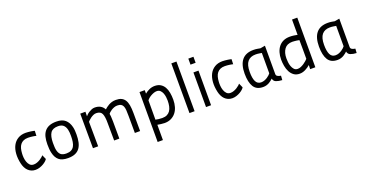

<svg xmlns="http://www.w3.org/2000/svg" viewBox="-39 -1551 4967 2606"><g transform="rotate(-20 2444.5 -248.5)"><path d="M265 -509Q283 -509 303 -507Q323 -505 341 -502.5Q359 -500 373 -497Q387 -494 393 -492L390 -420Q385 -422 372 -424.5Q359 -427 342.5 -429.5Q326 -432 307.5 -433.5Q289 -435 273 -435Q235 -435 208 -423Q181 -411 163 -388.5Q145 -366 136 -333.5Q127 -301 125 -261Q123 -238 125.5 -204.5Q128 -171 138.5 -140.5Q149 -110 169.5 -88.5Q190 -67 225 -67Q250 -67 275 -76.5Q300 -86 320.5 -99Q341 -112 355.5 -125Q370 -138 375 -145L403 -82Q398 -71 381 -55Q364 -39 339.5 -24.5Q315 -10 285 0Q255 10 224 10Q190 10 163 -2Q136 -14 116 -34Q96 -54 82.5 -81.5Q69 -109 62 -140Q44 -218 49 -285.5Q54 -353 80 -402.5Q106 -452 153 -480.5Q200 -509 265 -509Z M708 -510Q791 -510 836 -471Q881 -432 898 -361Q904 -337 906 -310Q908 -283 908 -253Q908 -191 897.5 -142.5Q887 -94 862.5 -59.5Q838 -25 796.5 -7Q755 11 693 11Q606 11 562 -26Q518 -63 502 -134Q495 -161 492.5 -192.5Q490 -224 490 -259Q490 -320 501.5 -366.5Q513 -413 539 -445Q565 -477 606.5 -493.5Q648 -510 708 -510ZM693 -56Q735 -56 762 -70.5Q789 -85 804 -111Q819 -137 825 -174.5Q831 -212 831 -257Q831 -284 829.5 -307Q828 -330 823 -350Q812 -396 785 -419.5Q758 -443 709 -443Q631 -443 600 -396.5Q569 -350 568 -254Q568 -222 569.5 -194.5Q571 -167 576 -145Q587 -100 613 -78Q639 -56 693 -56Z M1054 0 1052 -500H1127L1126 -435Q1132 -443 1145.5 -456Q1159 -469 1178 -481Q1197 -493 1218.5 -502Q1240 -511 1263 -511Q1359 -511 1399 -435Q1411 -446 1427.5 -459Q1444 -472 1465 -483.5Q1486 -495 1511.5 -502.5Q1537 -510 1569 -510Q1615 -510 1646.5 -495.5Q1678 -481 1697.5 -451Q1717 -421 1725.5 -374Q1734 -327 1734 -261L1735 0H1659L1658 -248Q1658 -295 1655.5 -330Q1653 -365 1643 -387.5Q1633 -410 1614 -421Q1595 -432 1561 -432Q1537 -432 1514.5 -423.5Q1492 -415 1474 -403.5Q1456 -392 1443 -380Q1430 -368 1426 -361Q1428 -348 1431 -322Q1434 -296 1434 -250L1435 0H1360L1358 -248Q1359 -344 1339 -388Q1319 -432 1257 -432Q1235 -432 1214 -422.5Q1193 -413 1175 -400Q1157 -387 1144 -374Q1131 -361 1126 -355L1129 0Z M2087 12Q2064 12 2034.5 8Q2005 4 1984 0V221H1908V-500H1984V-450Q2011 -473 2048.5 -490.5Q2086 -508 2128 -508Q2178 -508 2212 -487Q2246 -466 2266.5 -430.5Q2287 -395 2295.5 -347.5Q2304 -300 2304 -247Q2304 -191 2290 -143.5Q2276 -96 2248 -61.5Q2220 -27 2179.5 -7.5Q2139 12 2087 12ZM2132 -432Q2109 -432 2086 -423.5Q2063 -415 2042.5 -403Q2022 -391 2006.5 -377Q1991 -363 1984 -352L1983 -74Q1999 -70 2026 -66.5Q2053 -63 2079 -63Q2120 -63 2148.5 -77Q2177 -91 2194.5 -117Q2212 -143 2220 -179.5Q2228 -216 2228 -261Q2228 -283 2224.5 -312.5Q2221 -342 2210.5 -368.5Q2200 -395 2181 -413.5Q2162 -432 2132 -432Z M2447 -718H2521L2522 0H2448Z M2687 -500H2760V0H2687ZM2686 -700H2760V-613H2686Z M3107 -509Q3125 -509 3145 -507Q3165 -505 3183 -502.5Q3201 -500 3215 -497Q3229 -494 3235 -492L3232 -420Q3227 -422 3214 -424.5Q3201 -427 3184.5 -429.5Q3168 -432 3149.5 -433.5Q3131 -435 3115 -435Q3077 -435 3050 -423Q3023 -411 3005 -388.5Q2987 -366 2978 -333.5Q2969 -301 2967 -261Q2965 -238 2967.5 -204.5Q2970 -171 2980.5 -140.5Q2991 -110 3011.5 -88.5Q3032 -67 3067 -67Q3092 -67 3117 -76.5Q3142 -86 3162.5 -99Q3183 -112 3197.5 -125Q3212 -138 3217 -145L3245 -82Q3240 -71 3223 -55Q3206 -39 3181.5 -24.5Q3157 -10 3127 0Q3097 10 3066 10Q3032 10 3005 -2Q2978 -14 2958 -34Q2938 -54 2924.5 -81.5Q2911 -109 2904 -140Q2886 -218 2891 -285.5Q2896 -353 2922 -402.5Q2948 -452 2995 -480.5Q3042 -509 3107 -509Z M3723 -97Q3724 -75 3745 -65Q3766 -55 3789 -52L3785 10Q3734 8 3698.5 -6Q3663 -20 3657 -58Q3647 -49 3633 -37Q3619 -25 3601 -14.5Q3583 -4 3560.5 3Q3538 10 3511 10Q3416 10 3375 -56Q3334 -122 3334 -246Q3334 -376 3389 -442.5Q3444 -509 3555 -509Q3589 -509 3614.5 -504Q3640 -499 3654 -497L3723 -509ZM3507 -59Q3532 -59 3555.5 -68Q3579 -77 3598 -89.5Q3617 -102 3631 -115.5Q3645 -129 3650 -137V-431Q3636 -433 3613.5 -437Q3591 -441 3561 -441Q3486 -441 3446.5 -394Q3407 -347 3407 -244Q3407 -153 3430.5 -106Q3454 -59 3507 -59Z M4080 -509Q4110 -509 4141.5 -504.5Q4173 -500 4190 -496V-717H4266V0H4191L4193 -59Q4165 -33 4123.5 -11.5Q4082 10 4039 10Q3989 10 3955.5 -14.5Q3922 -39 3902 -77.5Q3882 -116 3873.5 -163.5Q3865 -211 3865 -257Q3865 -312 3879 -358.5Q3893 -405 3920 -438.5Q3947 -472 3987 -490.5Q4027 -509 4080 -509ZM4036 -61Q4059 -61 4083 -71.5Q4107 -82 4128.5 -96.5Q4150 -111 4166.5 -126Q4183 -141 4190 -150Q4190 -222 4190 -285Q4190 -348 4189 -420Q4183 -421 4172 -423.5Q4161 -426 4147 -427.5Q4133 -429 4117.5 -430.5Q4102 -432 4088 -432Q4012 -432 3975 -380.5Q3938 -329 3938 -248Q3938 -225 3941 -193Q3944 -161 3954.5 -132Q3965 -103 3984 -82Q4003 -61 4036 -61Z M4797 -97Q4798 -75 4819 -65Q4840 -55 4863 -52L4859 10Q4808 8 4772.5 -6Q4737 -20 4731 -58Q4721 -49 4707 -37Q4693 -25 4675 -14.5Q4657 -4 4634.5 3Q4612 10 4585 10Q4490 10 4449 -56Q4408 -122 4408 -246Q4408 -376 4463 -442.5Q4518 -509 4629 -509Q4663 -509 4688.5 -504Q4714 -499 4728 -497L4797 -509ZM4581 -59Q4606 -59 4629.5 -68Q4653 -77 4672 -89.5Q4691 -102 4705 -115.5Q4719 -129 4724 -137V-431Q4710 -433 4687.5 -437Q4665 -441 4635 -441Q4560 -441 4520.5 -394Q4481 -347 4481 -244Q4481 -153 4504.5 -106Q4528 -59 4581 -59Z"/></g></svg>

Font: Panefresco 400wt
Style: Regular
Weight: 400
Foundry: Campivisivi & Chank Co
Version: Version 1.002